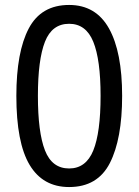

<svg xmlns="http://www.w3.org/2000/svg" viewBox="-20 -745 560 775"><path d="M473 -358Q473 -184 423.5 -87Q374 10 259 10Q153 10 99.5 -79.5Q46 -169 46 -358Q46 -535 96 -630Q146 -725 259 -725Q367 -725 420 -630Q473 -535 473 -358ZM133 -358Q133 -211 161.5 -138Q190 -65 259 -65Q327 -65 356.5 -137.5Q386 -210 386 -358Q386 -504 356.5 -576.5Q327 -649 259 -649Q190 -649 161.5 -576.5Q133 -504 133 -358Z"/></svg>

Font: Noto Sans Hebrew SemiCondensed
Style: Regular
Weight: 400
Width: 4
Designer: Monotype Design Team
Foundry: Monotype Imaging Inc.
Version: Version 2.004; ttfautohint (v1.8.4.7-5d5b)